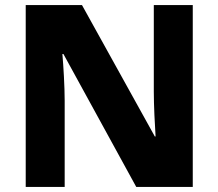

<svg xmlns="http://www.w3.org/2000/svg" viewBox="-20 -734 858 754"><path d="M737 0V-714H584V-374C584 -322 588 -241 591 -198H588L302 -714H81V0H234V-338C234 -395 229 -476 225 -522H229L515 0Z"/></svg>

Font: Noto Sans Myanmar UI ExtraBold
Style: Regular
Weight: 800
Designer: Monotype Design Team
Foundry: Monotype Imaging Inc.
Version: Version 2.103